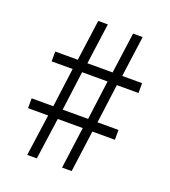

<svg xmlns="http://www.w3.org/2000/svg" viewBox="-119 -720 716 808"><g transform="rotate(20 238.5 -316.0)"><path d="M121 -186H31V-230H128L151 -405H57V-449H158L183 -632H226L201 -449H314L339 -632H382L357 -449H446V-405H349L326 -230H420V-186H319L294 0H251L276 -186H164L138 0H95ZM284 -230 307 -406H193L170 -230Z"/></g></svg>

Font: Noto Sans Gurmukhi ExtraCondensed Light
Style: Regular
Weight: 300
Width: 2
Designer: Jelle Bosma - Monotype Design Team
Foundry: Monotype Imaging Inc.
Version: Version 2.004; ttfautohint (v1.8.4.7-5d5b)